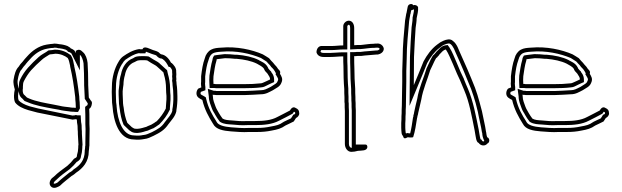

<svg xmlns="http://www.w3.org/2000/svg" viewBox="-20 -706 3067 947"><path d="M47 -313C44 -297 50 -275 53 -265C51 -255 49 -244 49 -234C49 -221 50 -209 55 -200C69 -182 93 -171 119 -163L164 -151C223 -140 279 -127 338 -116C344 -117 349 -117 353 -118C355 -117 357 -117 359 -117C360 -85 363 -101 363 -68C364 -60 364 -53 364 -45C365 -27 366 -9 367 8C367 10 366 11 366 13C366 20 366 26 365 32C365 44 360 53 359 65C359 71 350 74 345 77C335 90 325 101 312 112C290 128 265 146 246 165L236 173C224 185 219 206 235 217C249 226 266 216 276 210C293 193 314 178 333 162C342 157 349 152 355 146C388 124 418 93 418 39C419 32 420 25 420 18C421 15 421 12 421 9V-4C421 -18 422 -55 422 -70C422 -85 421 -80 421 -95V-115C421 -143 421 -141 420 -169C426 -173 431 -179 433 -193C435 -200 432 -207 428 -210L418 -225C417 -246 416 -266 415 -287V-297C415 -330 414 -363 412 -396C410 -416 402 -438 390 -448C379 -459 370 -466 354 -455V-444C352 -448 350 -453 346 -458C340 -462 334 -466 328 -468L326 -471C322 -473 318 -476 313 -479C300 -484 287 -487 273 -488C264 -490 255 -491 248 -491C242 -490 236 -489 230 -489C223 -488 216 -487 210 -486C169 -479 137 -454 114 -428C106 -419 98 -411 91 -401C84 -394 77 -386 72 -377C57 -362 51 -338 47 -313ZM67 -310C71 -335 77 -354 86 -363L88 -365L89 -367C93 -373 99 -381 105 -387L106 -388L107 -390C113 -398 120 -405 129 -415C150 -439 178 -460 213 -466C218 -467 225 -468 231 -469C240 -469 246 -470 250 -471C256 -471 262 -470 269 -468H270H272C283 -467 295 -464 304 -461C307 -459 310 -457 312 -456L315 -451L322 -449C324 -448 328 -446 332 -443C334 -440 334 -439 336 -435L374 -359V-436L376 -434V-433H377C382 -429 390 -410 392 -394C394 -360 395 -330 395 -297V-287V-286C396 -265 397 -245 398 -224V-219L413 -196C412 -186 411 -187 409 -186L400 -179V-168C401 -140 401 -143 401 -115V-95C401 -78 402 -83 402 -70C402 -56 401 -19 401 -4V9V12L400 15V18C400 23 399 29 398 36V38V39C398 84 375 109 344 129L342 130L341 132C337 136 331 141 323 145H322L320 147C302 162 282 177 264 194C253 201 247 200 246 200C245 199 243 196 250 188L259 180L260 179C277 162 302 144 324 128L325 127C338 116 348 105 358 93C362 91 377 83 379 68C380 57 384 52 385 34C386 26 386 19 386 16C386 15 387 9 387 8V7C386 -10 385 -29 384 -46C384 -54 384 -63 383 -69C383 -105 380 -90 379 -118L378 -137H360L355 -139L348 -137C348 -137 343 -137 338 -136C280 -147 225 -160 168 -171L125 -182C100 -190 82 -200 72 -211C70 -215 69 -223 69 -234C69 -241 71 -251 73 -261L74 -266L72 -271C69 -280 65 -301 67 -310ZM72 -263C72 -248 75 -231 90 -220L101 -208L116 -202C155 -185 199 -178 241 -170L270 -165C288 -160 306 -159 319 -157C326 -156 330 -155 337 -155H343C344 -155 347 -154 353 -154H365L374 -171V-176C374 -185 373 -193 373 -199V-200V-201C372 -211 371 -219 371 -227V-228V-229C364 -287 358 -329 346 -380V-384L345 -386C342 -399 341 -415 331 -431L329 -434L326 -436C309 -449 283 -461 253 -461H251H249C247 -461 242 -460 237 -459C229 -458 227 -458 225 -458L218 -457L213 -453C202 -445 184 -437 170 -424C151 -407 135 -391 118 -372C102 -354 90 -335 80 -315V-314L79 -313C78 -309 74 -304 74 -293C74 -291 73 -287 73 -279V-271L72 -264ZM92 -263 93 -270V-279C93 -284 94 -288 94 -293C94 -297 96 -301 98 -306C108 -325 119 -343 133 -359C149 -377 166 -393 184 -409C195 -420 211 -428 224 -437H225C226 -437 227 -438 228 -438C232 -438 235 -439 239 -439C243 -440 248 -440 253 -441C278 -441 300 -431 314 -420C321 -409 322 -396 326 -381V-378C338 -326 344 -286 351 -227C351 -218 352 -209 353 -199C353 -191 354 -183 354 -176L353 -174C350 -174 346 -175 343 -175H337C333 -175 328 -176 322 -177C307 -179 290 -180 275 -184L245 -190C203 -198 159 -205 124 -220L113 -225L103 -235C94 -241 92 -249 92 -263Z M532 -223C532 -206 533 -192 535 -181C540 -111 565 -18 641 -18C659 -16 675 -17 690 -20C710 -22 721 -29 737 -36C769 -52 791 -64 811 -94C826 -114 844 -131 850 -158V-162C852 -172 853 -184 854 -195C854 -201 855 -207 855 -213V-231C855 -241 854 -251 854 -261C853 -272 853 -282 851 -291C851 -298 850 -304 849 -310C849 -310 850 -315 850 -315C850 -319 849 -324 849 -328C850 -335 850 -343 849 -352C851 -371 836 -387 826 -396H824C815 -414 798 -435 776 -438H775C773 -439 771 -440 770 -441C760 -453 750 -454 735 -459C723 -462 690 -484 683 -463H671L667 -464C634 -459 609 -443 586 -427C577 -420 570 -411 564 -400C546 -371 532 -325 532 -280C531 -262 531 -244 532 -223ZM552 -223V-224C551 -244 551 -262 552 -279V-280C552 -321 565 -364 581 -389V-390H582C587 -399 593 -407 598 -411C620 -426 640 -439 666 -444L669 -443H697L700 -451C708 -449 719 -443 729 -440C747 -434 750 -435 755 -428V-427H756C761 -422 764 -421 766 -420L770 -418H774C785 -416 798 -402 806 -387L812 -376H818C826 -368 830 -360 829 -354V-352V-350C830 -342 830 -336 829 -331V-329V-328C829 -323 830 -319 830 -317L829 -310V-307C830 -301 831 -296 831 -291V-289V-287C832 -282 833 -270 834 -260C834 -249 835 -240 835 -231V-213C835 -210 834 -202 834 -196C833 -185 832 -174 830 -166V-164V-160C825 -140 811 -128 795 -106L794 -105C777 -79 760 -70 729 -54C710 -46 704 -42 688 -40H687H686C673 -37 659 -36 643 -38H642H641C586 -38 560 -110 555 -182V-184V-185C553 -194 552 -207 552 -223ZM565 -256C565 -246 565 -231 566 -218C566 -202 567 -187 570 -172C574 -141 579 -116 589 -92L591 -89L594 -86C602 -78 610 -71 616 -65L618 -63L620 -62C623 -60 630 -53 643 -51H644C666 -48 686 -55 698 -59C705 -60 713 -63 718 -66C722 -68 728 -70 735 -73H736L752 -83L753 -84C757 -87 760 -89 762 -90L765 -92L767 -94C786 -113 805 -138 816 -162L818 -166V-173C819 -185 819 -192 820 -201V-202V-203C820 -204 821 -208 821 -215V-234V-235C820 -246 819 -256 819 -267V-269C819 -295 814 -322 808 -342L804 -360L798 -365C794 -368 790 -372 786 -376C778 -384 771 -389 767 -393L766 -395L764 -396C764 -396 759 -400 757 -401L736 -413C729 -418 722 -422 717 -425L714 -427L709 -428C702 -429 696 -429 692 -429H677C672 -429 667 -429 660 -428C646 -427 638 -419 637 -419C602 -406 583 -373 577 -340C572 -325 569 -307 569 -291C567 -277 566 -268 565 -258V-257ZM585 -256C586 -266 587 -277 589 -289C589 -304 592 -323 596 -335C601 -365 618 -391 644 -400C649 -402 657 -408 663 -408C668 -409 672 -409 677 -409H692C696 -409 700 -409 706 -408C712 -404 719 -400 725 -396L746 -384C748 -383 750 -381 753 -379C759 -373 766 -368 772 -362C776 -358 781 -353 786 -349L789 -337C795 -318 799 -293 799 -269V-267C799 -255 800 -244 801 -233V-215C801 -211 800 -207 800 -203C799 -193 799 -183 798 -174V-171C788 -150 770 -125 753 -108C749 -106 745 -103 741 -100L726 -91C720 -88 714 -86 709 -84C704 -81 699 -79 693 -78C680 -74 663 -69 646 -71C640 -72 635 -76 630 -79C623 -86 615 -93 608 -100C599 -122 593 -147 590 -175C587 -188 586 -204 586 -219C585 -233 585 -246 585 -256Z M949 -246C949 -226 965 -220 978 -213C989 -166 1009 -130 1031 -95C1045 -67 1082 -61 1119 -58C1147 -56 1177 -53 1208 -55H1247C1275 -55 1296 -57 1320 -62C1348 -67 1367 -72 1388 -87C1402 -94 1416 -100 1429 -107C1433 -113 1437 -119 1440 -124C1447 -127 1456 -136 1456 -146C1456 -162 1449 -169 1439 -173C1425 -183 1415 -170 1410 -161C1390 -151 1369 -139 1348 -129C1319 -113 1281 -109 1238 -109H1199C1171 -107 1147 -110 1123 -112C1107 -113 1089 -114 1078 -121C1072 -129 1065 -139 1060 -148C1054 -160 1048 -167 1043 -181C1038 -196 1030 -212 1030 -231L1029 -239C1032 -238 1036 -238 1039 -238C1044 -237 1048 -237 1051 -237H1185C1213 -238 1240 -239 1267 -241C1292 -241 1308 -252 1326 -261C1342 -272 1361 -278 1368 -298C1377 -317 1368 -330 1361 -342C1362 -345 1362 -348 1362 -352C1359 -359 1356 -363 1353 -364C1348 -373 1342 -380 1334 -388C1330 -394 1324 -400 1318 -406C1315 -410 1311 -415 1307 -419C1297 -425 1287 -432 1276 -438C1223 -461 1148 -478 1071 -471C1053 -470 1036 -469 1021 -461C1006 -453 994 -436 990 -418C980 -391 976 -363 972 -330V-304C971 -297 971 -290 972 -283C972 -280 973 -278 973 -275L958 -269C953 -264 949 -255 949 -246ZM969 -246C969 -248 970 -251 971 -253L993 -261V-275C993 -280 992 -283 992 -283V-284V-286C991 -291 991 -296 992 -301V-303V-329C996 -363 1000 -387 1009 -411V-412L1010 -414C1013 -427 1021 -438 1030 -443C1040 -448 1053 -450 1072 -451C1145 -458 1217 -441 1267 -420C1276 -415 1285 -408 1294 -403C1297 -400 1300 -397 1302 -394L1303 -393L1304 -392C1310 -386 1315 -381 1317 -377L1318 -375L1320 -374C1327 -367 1332 -361 1336 -354L1339 -347H1342L1339 -340L1344 -332C1352 -318 1354 -316 1350 -307L1349 -306V-305C1346 -295 1336 -291 1316 -278C1296 -268 1285 -261 1267 -261H1266C1240 -259 1212 -258 1185 -257H1051C1048 -257 1046 -257 1043 -258H1041H1039H1035L1005 -268L1010 -230C1010 -206 1020 -187 1024 -174C1030 -156 1037 -150 1042 -139C1048 -128 1055 -118 1062 -109L1064 -106L1067 -104C1085 -93 1107 -93 1122 -92C1145 -90 1171 -87 1200 -89H1238C1282 -89 1324 -93 1357 -111C1380 -122 1400 -133 1419 -143L1424 -146L1427 -151C1428 -152 1429 -154 1430 -155L1432 -154C1436 -152 1436 -154 1436 -146C1436 -145 1433 -142 1432 -142L1426 -140L1423 -134L1415 -122C1403 -116 1392 -112 1379 -105L1378 -104L1376 -103C1358 -90 1344 -87 1316 -82C1293 -77 1274 -75 1247 -75H1207C1178 -73 1149 -76 1121 -78C1083 -81 1057 -89 1049 -104L1048 -105V-106C1026 -140 1007 -174 997 -218L995 -226L987 -231C970 -240 969 -240 969 -246ZM1013 -290 1014 -272H1036C1044 -271 1044 -271 1046 -271H1185C1212 -271 1243 -272 1267 -275C1282 -276 1288 -281 1291 -282C1302 -287 1312 -293 1320 -296L1332 -301V-314C1332 -336 1318 -350 1318 -350L1317 -354L1314 -356C1313 -357 1311 -360 1306 -365L1305 -367H1304L1303 -369V-370L1301 -374C1290 -396 1267 -403 1257 -409V-410H1256C1226 -425 1188 -433 1149 -436H1148H1140C1122 -438 1107 -439 1090 -439H1089H1087C1073 -437 1060 -436 1046 -434L1036 -432L1031 -423C1029 -418 1028 -414 1028 -411C1020 -385 1017 -357 1013 -333V-332C1012 -319 1012 -304 1013 -290ZM1033 -292C1032 -305 1032 -318 1033 -330C1037 -356 1040 -383 1048 -408C1048 -410 1048 -412 1049 -414C1062 -416 1075 -417 1090 -419C1106 -419 1121 -418 1139 -416H1147C1184 -413 1221 -405 1247 -392C1259 -385 1277 -377 1283 -365V-364C1286 -357 1289 -353 1292 -351C1295 -348 1297 -345 1300 -342C1304 -333 1312 -328 1312 -314C1303 -310 1294 -305 1284 -301C1279 -299 1272 -295 1266 -295C1240 -292 1212 -291 1185 -291H1046C1045 -291 1042 -291 1039 -292Z M1541 -448C1545 -433 1558 -425 1576 -425H1610C1631 -425 1651 -428 1673 -428V-419C1673 -410 1673 -395 1674 -379C1674 -344 1675 -299 1678 -267C1678 -253 1678 -240 1679 -227V-203L1680 -195C1680 -182 1680 -170 1681 -158V4C1681 24 1694 43 1713 43C1724 43 1735 41 1745 38C1765 36 1789 39 1792 20C1792 12 1789 7 1783 7H1735V-162C1734 -173 1734 -185 1734 -198C1733 -206 1733 -216 1733 -227C1732 -241 1732 -254 1732 -268C1731 -280 1730 -298 1729 -318C1729 -334 1728 -351 1728 -367C1727 -388 1727 -408 1727 -419V-429C1732 -429 1737 -429 1743 -430H1761C1787 -434 1810 -434 1836 -437H1842C1857 -439 1873 -449 1873 -466C1871 -481 1855 -494 1838 -491C1832 -491 1827 -491 1822 -490C1804 -490 1787 -487 1768 -485C1766 -485 1763 -484 1759 -484H1743L1727 -483V-568C1727 -587 1718 -604 1700 -604C1687 -604 1673 -591 1673 -577V-482C1651 -482 1634 -479 1614 -479H1563C1549 -477 1541 -463 1541 -448ZM1561 -451C1562 -457 1565 -459 1565 -459H1614C1636 -459 1653 -462 1673 -462H1693V-577C1693 -579 1698 -584 1700 -584C1702 -584 1707 -583 1707 -568V-462L1744 -464H1759C1764 -464 1768 -465 1769 -465H1770C1790 -467 1806 -470 1822 -470H1824H1826C1828 -470 1832 -471 1838 -471H1840H1841C1845 -472 1851 -469 1853 -465C1852 -463 1848 -458 1840 -457H1835H1834C1810 -454 1786 -454 1759 -450H1741H1740C1736 -449 1732 -449 1727 -449H1707V-419C1707 -408 1707 -388 1708 -367C1708 -349 1709 -333 1709 -318V-317C1710 -297 1711 -279 1712 -267C1712 -253 1712 -239 1713 -226C1713 -215 1713 -206 1714 -197C1714 -183 1714 -171 1715 -161V23H1713C1709 23 1701 17 1701 4V-159V-160C1700 -171 1700 -182 1700 -195V-196L1699 -204V-228V-229C1698 -241 1698 -253 1698 -267V-268V-269C1695 -300 1694 -344 1694 -379V-380C1693 -395 1693 -410 1693 -419V-448H1673C1649 -448 1629 -445 1610 -445H1576C1565 -445 1562 -449 1561 -451Z M1959 -76C1959 -67 1960 -57 1961 -48C1961 -45 1963 -41 1968 -34C1971 -22 1977 -21 1991 -29C1997 -28 2003 -28 2009 -28C2015 -28 2018 -29 2018 -30C2027 -57 2032 -91 2037 -123C2038 -127 2039 -130 2039 -133C2041 -138 2042 -144 2043 -150C2047 -169 2052 -191 2058 -215C2066 -265 2089 -316 2102 -360C2112 -379 2119 -398 2128 -414C2130 -419 2132 -421 2136 -423C2138 -426 2140 -429 2143 -431C2146 -436 2150 -441 2155 -445C2161 -452 2169 -460 2179 -462C2193 -441 2202 -416 2214 -390L2219 -378C2229 -354 2239 -330 2250 -308C2257 -292 2263 -276 2270 -260C2295 -202 2307 -132 2321 -63L2324 -45C2327 -32 2328 -5 2341 -1C2351 14 2373 16 2384 2C2398 -4 2395 -26 2383 -29C2381 -34 2380 -39 2379 -45C2379 -49 2378 -53 2377 -57C2373 -88 2363 -125 2357 -158L2345 -203C2339 -227 2331 -250 2323 -273C2299 -334 2273 -394 2246 -453L2237 -474C2231 -486 2224 -497 2214 -504C2201 -517 2181 -511 2167 -505C2157 -501 2147 -495 2136 -486C2108 -465 2086 -435 2069 -403C2052 -360 2038 -327 2021 -286L2022 -425C2024 -475 2027 -525 2030 -569C2032 -586 2035 -599 2035 -616C2038 -634 2044 -650 2042 -671C2039 -678 2029 -684 2018 -680C2015 -690 1994 -688 1991 -673L1989 -663C1988 -656 1986 -649 1985 -642C1984 -639 1983 -637 1983 -634C1981 -625 1980 -615 1978 -605C1973 -546 1966 -483 1966 -418C1965 -398 1965 -377 1964 -356V-304C1964 -285 1963 -266 1963 -247C1963 -224 1962 -203 1962 -184C1961 -171 1961 -159 1961 -148C1960 -137 1960 -127 1960 -117L1959 -99ZM1979 -76V-98L1980 -116V-117C1980 -127 1980 -136 1981 -146V-147V-148C1981 -159 1981 -170 1982 -182V-183V-184C1982 -202 1983 -223 1983 -247C1983 -265 1984 -284 1984 -304V-356C1985 -379 1985 -398 1986 -417V-418C1986 -481 1993 -543 1998 -602C2000 -613 2001 -623 2003 -630V-632V-633C2003 -634 2004 -635 2004 -636L2005 -637V-639C2006 -643 2007 -649 2008 -655L2022 -660C2022 -647 2018 -636 2015 -619V-618V-616C2015 -602 2012 -589 2010 -571V-570C2007 -526 2004 -476 2002 -425L2000 -184L2039 -278C2056 -319 2070 -352 2087 -395C2104 -426 2123 -451 2148 -470C2159 -479 2166 -484 2175 -487C2190 -493 2198 -492 2200 -490L2201 -489L2203 -488C2208 -484 2214 -476 2219 -466L2228 -445C2255 -386 2280 -326 2304 -266C2312 -242 2320 -221 2326 -198L2337 -154C2343 -120 2353 -83 2357 -54V-53L2358 -52C2359 -48 2359 -46 2359 -45V-43V-42C2360 -36 2361 -29 2364 -22L2368 -12H2369L2368 -10C2366 -8 2361 -7 2358 -12L2354 -18L2350 -19C2348 -24 2346 -39 2344 -49L2341 -67C2327 -136 2314 -207 2288 -268C2281 -283 2275 -299 2268 -316V-317C2257 -338 2247 -362 2237 -386L2232 -398C2220 -424 2212 -449 2196 -473L2188 -484L2175 -482C2158 -479 2147 -465 2141 -459C2134 -453 2130 -448 2128 -445C2123 -440 2123 -439 2122 -438C2116 -434 2111 -426 2110 -423C2099 -404 2093 -386 2084 -369L2083 -368V-366C2071 -324 2046 -271 2038 -219C2032 -194 2027 -174 2023 -154C2022 -147 2021 -142 2020 -140L2019 -137V-133C2019 -132 2019 -131 2018 -128L2017 -127V-126C2013 -99 2009 -70 2003 -48C2000 -48 1996 -49 1994 -49L1987 -50L1983 -47L1981 -51C1980 -60 1979 -69 1979 -76Z M2477 -246C2477 -226 2493 -220 2506 -213C2517 -166 2537 -130 2559 -95C2573 -67 2610 -61 2647 -58C2675 -56 2705 -53 2736 -55H2775C2803 -55 2824 -57 2848 -62C2876 -67 2895 -72 2916 -87C2930 -94 2944 -100 2957 -107C2961 -113 2965 -119 2968 -124C2975 -127 2984 -136 2984 -146C2984 -162 2977 -169 2967 -173C2953 -183 2943 -170 2938 -161C2918 -151 2897 -139 2876 -129C2847 -113 2809 -109 2766 -109H2727C2699 -107 2675 -110 2651 -112C2635 -113 2617 -114 2606 -121C2600 -129 2593 -139 2588 -148C2582 -160 2576 -167 2571 -181C2566 -196 2558 -212 2558 -231L2557 -239C2560 -238 2564 -238 2567 -238C2572 -237 2576 -237 2579 -237H2713C2741 -238 2768 -239 2795 -241C2820 -241 2836 -252 2854 -261C2870 -272 2889 -278 2896 -298C2905 -317 2896 -330 2889 -342C2890 -345 2890 -348 2890 -352C2887 -359 2884 -363 2881 -364C2876 -373 2870 -380 2862 -388C2858 -394 2852 -400 2846 -406C2843 -410 2839 -415 2835 -419C2825 -425 2815 -432 2804 -438C2751 -461 2676 -478 2599 -471C2581 -470 2564 -469 2549 -461C2534 -453 2522 -436 2518 -418C2508 -391 2504 -363 2500 -330V-304C2499 -297 2499 -290 2500 -283C2500 -280 2501 -278 2501 -275L2486 -269C2481 -264 2477 -255 2477 -246ZM2497 -246C2497 -248 2498 -251 2499 -253L2521 -261V-275C2521 -280 2520 -283 2520 -283V-284V-286C2519 -291 2519 -296 2520 -301V-303V-329C2524 -363 2528 -387 2537 -411V-412L2538 -414C2541 -427 2549 -438 2558 -443C2568 -448 2581 -450 2600 -451C2673 -458 2745 -441 2795 -420C2804 -415 2813 -408 2822 -403C2825 -400 2828 -397 2830 -394L2831 -393L2832 -392C2838 -386 2843 -381 2845 -377L2846 -375L2848 -374C2855 -367 2860 -361 2864 -354L2867 -347H2870L2867 -340L2872 -332C2880 -318 2882 -316 2878 -307L2877 -306V-305C2874 -295 2864 -291 2844 -278C2824 -268 2813 -261 2795 -261H2794C2768 -259 2740 -258 2713 -257H2579C2576 -257 2574 -257 2571 -258H2569H2567H2563L2533 -268L2538 -230C2538 -206 2548 -187 2552 -174C2558 -156 2565 -150 2570 -139C2576 -128 2583 -118 2590 -109L2592 -106L2595 -104C2613 -93 2635 -93 2650 -92C2673 -90 2699 -87 2728 -89H2766C2810 -89 2852 -93 2885 -111C2908 -122 2928 -133 2947 -143L2952 -146L2955 -151C2956 -152 2957 -154 2958 -155L2960 -154C2964 -152 2964 -154 2964 -146C2964 -145 2961 -142 2960 -142L2954 -140L2951 -134L2943 -122C2931 -116 2920 -112 2907 -105L2906 -104L2904 -103C2886 -90 2872 -87 2844 -82C2821 -77 2802 -75 2775 -75H2735C2706 -73 2677 -76 2649 -78C2611 -81 2585 -89 2577 -104L2576 -105V-106C2554 -140 2535 -174 2525 -218L2523 -226L2515 -231C2498 -240 2497 -240 2497 -246ZM2541 -290 2542 -272H2564C2572 -271 2572 -271 2574 -271H2713C2740 -271 2771 -272 2795 -275C2810 -276 2816 -281 2819 -282C2830 -287 2840 -293 2848 -296L2860 -301V-314C2860 -336 2846 -350 2846 -350L2845 -354L2842 -356C2841 -357 2839 -360 2834 -365L2833 -367H2832L2831 -369V-370L2829 -374C2818 -396 2795 -403 2785 -409V-410H2784C2754 -425 2716 -433 2677 -436H2676H2668C2650 -438 2635 -439 2618 -439H2617H2615C2601 -437 2588 -436 2574 -434L2564 -432L2559 -423C2557 -418 2556 -414 2556 -411C2548 -385 2545 -357 2541 -333V-332C2540 -319 2540 -304 2541 -290ZM2561 -292C2560 -305 2560 -318 2561 -330C2565 -356 2568 -383 2576 -408C2576 -410 2576 -412 2577 -414C2590 -416 2603 -417 2618 -419C2634 -419 2649 -418 2667 -416H2675C2712 -413 2749 -405 2775 -392C2787 -385 2805 -377 2811 -365V-364C2814 -357 2817 -353 2820 -351C2823 -348 2825 -345 2828 -342C2832 -333 2840 -328 2840 -314C2831 -310 2822 -305 2812 -301C2807 -299 2800 -295 2794 -295C2768 -292 2740 -291 2713 -291H2574C2573 -291 2570 -291 2567 -292Z"/></svg>

Font: Scribbler
Style: Clr
Weight: 400
Designer: Mew Too
Foundry: Cannot Into Space Fonts
Version: Version 1.001